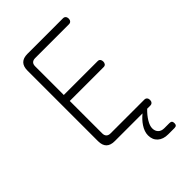

<svg xmlns="http://www.w3.org/2000/svg" viewBox="-267 -835 1135 1135"><g transform="rotate(-45 300.0 -267.5)"><path d="M170 -406H453Q464 -406 469.5 -399Q475 -392 475 -381Q475 -370 469.5 -363Q464 -356 453 -356H170V-85Q170 -68 179 -59Q188 -50 205 -50H487Q498 -50 504 -43Q510 -36 510 -25Q510 -14 504 -7Q498 0 487 0H461Q433 27 416.5 54.5Q400 82 400 103Q400 126 413.5 139.5Q427 153 451 153H494Q505 153 510 158Q515 163 515 174Q515 185 510 190Q505 195 494 195H442Q401 195 377 173.5Q353 152 353 115Q353 84 375 51Q393 24 422 0H190Q155 0 137.5 -17.5Q120 -35 120 -70V-660Q120 -695 137.5 -712.5Q155 -730 190 -730H487Q498 -730 504 -723Q510 -716 510 -705Q510 -694 504 -687Q498 -680 487 -680H205Q188 -680 179 -671.5Q170 -663 170 -645Z"/></g></svg>

Font: Maple Mono NL Thin
Style: Regular
Weight: 250
Monospace: yes
Designer: subframe7536
Version: Version 7.000